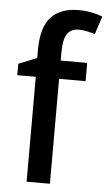

<svg xmlns="http://www.w3.org/2000/svg" viewBox="-54 -801 470 837"><g transform="rotate(5 180.5 -382.5)"><path d="M313 -459H197V0H95V-459H14V-509L94 -541V-575Q94 -676 135.5 -720.5Q177 -765 256 -765Q288 -765 314 -759.5Q340 -754 361 -746L335 -667Q319 -672 301 -676Q283 -680 264 -680Q229 -680 213 -655Q197 -630 197 -575V-539H313Z"/></g></svg>

Font: Noto Sans Sinhala UI SemiCondensed Medium
Style: Regular
Weight: 500
Width: 4
Designer: Jelle Bosma - Monotype Design Team
Foundry: Monotype Imaging Inc.
Version: Version 2.006; ttfautohint (v1.8.4.7-5d5b)